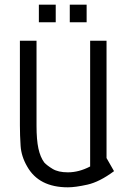

<svg xmlns="http://www.w3.org/2000/svg" viewBox="-20 -790 549 820"><path d="M467 -59Q405 -13 353.5 -1.5Q302 10 270 10Q146 10 96 -79Q71 -122 68 -167Q65 -212 65 -255V-616H136V-253Q136 -193 144 -156Q152 -119 169 -96Q181 -83 205 -68.5Q229 -54 270 -54Q317 -54 365 -79V-616H435V-115ZM218 -770V-695H146V-770ZM350 -770V-695H278V-770Z"/></svg>

Font: Aubrey
Style: Regular
Weight: 400
Designer: Gayaneh Bagdasaryan
Foundry: Cyreal.org
Version: Version 1.102; ttfautohint (v1.8.3)